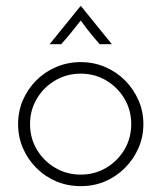

<svg xmlns="http://www.w3.org/2000/svg" viewBox="-20 -619 543 647"><path d="M252.1 8.3Q208.3 8.3 170.1 -7.6Q131.9 -23.6 102.8 -52.8Q73.6 -81.9 57.3 -119.8Q41 -157.6 41 -200.7Q41 -244.4 57.3 -281.9Q73.6 -319.4 102.4 -348.3Q131.2 -377.1 169.8 -393.4Q208.3 -409.7 252.1 -409.7Q295.8 -409.7 334 -393.4Q372.2 -377.1 401 -348.3Q429.9 -319.4 446.5 -281.6Q463.2 -243.8 463.2 -200.7Q463.2 -157.6 446.5 -119.8Q429.9 -81.9 400.7 -52.8Q371.5 -23.6 333.7 -7.6Q295.8 8.3 252.1 8.3ZM252.1 -30.6Q299.3 -30.6 337.8 -53.5Q376.4 -76.4 399.3 -114.9Q422.2 -153.5 422.2 -200.7Q422.2 -247.9 399.3 -286.5Q376.4 -325 337.8 -347.9Q299.3 -370.8 252.1 -370.8Q204.9 -370.8 166 -347.9Q127.1 -325 104.2 -286.5Q81.2 -247.9 81.2 -200.7Q81.2 -153.5 104.2 -114.9Q127.1 -76.4 166 -53.5Q204.9 -30.6 252.1 -30.6ZM147.2 -470.1 251.4 -598.6H252.8L356.9 -470.1H316Q299.3 -488.9 283.3 -508.7Q267.4 -528.5 252.1 -550Q235.4 -528.5 219.4 -508.7Q203.5 -488.9 186.1 -470.1Z"/></svg>

Font: Afacad Flux ExtraLight
Style: Regular
Weight: 250
Designer: Kristian Moeller
Foundry: Dicotype
Version: Version 1.100